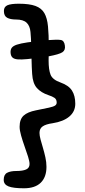

<svg xmlns="http://www.w3.org/2000/svg" viewBox="-31 -856 455 1033"><path d="M374 -298Q374 -256 342 -229Q310 -202 252 -193Q216 -188 198.8 -176.2Q181.5 -164.5 181.5 -141Q181.5 -126.5 187.2 -105.5Q193 -84.5 200.2 -60Q207.5 -35.5 213.2 -9.5Q219 16.5 219 41.5Q219 97 188.2 127Q157.5 157 98 157Q40.5 157 14.8 146.8Q-11 136.5 -11 112Q-11 83.5 7 73.8Q25 64 57 64Q91 64 109.5 55.8Q128 47.5 128 26.5Q128 12.5 120 -13Q112 -38.5 101.2 -68.5Q90.5 -98.5 82.5 -126.8Q74.5 -155 74.5 -174Q74.5 -214 95.8 -233.8Q117 -253.5 163 -262.5Q208.5 -271.5 232.5 -276.8Q256.5 -282 265.2 -288Q274 -294 274 -304Q274 -321.5 262.2 -329.5Q250.5 -337.5 230 -344Q189.5 -357.5 167.2 -382.8Q145 -408 142 -458Q139.5 -494.5 138.8 -534.2Q138 -574 137 -612.5Q136 -651 133 -684Q130 -717 112 -734Q94 -751 55 -751Q25 -751 7.5 -760.5Q-10 -770 -10 -797Q-10 -819.5 9 -827.8Q28 -836 70 -836Q127 -836 159.8 -824Q192.5 -812 207.8 -785.2Q223 -758.5 227.2 -714.2Q231.5 -670 231.5 -605.5Q231.5 -596 231.2 -586.8Q231 -577.5 231 -568Q231 -558.5 230.8 -549.2Q230.5 -540 230.5 -530.5Q230.5 -480.5 241.2 -453.8Q252 -427 295 -412Q338.5 -396.5 356.2 -368.8Q374 -341 374 -298ZM117 -628Q148 -632.5 175.8 -635.5Q203.5 -638.5 223 -640Q277 -644 295.8 -641Q314.5 -638 318 -611Q322 -586.5 304.8 -575Q287.5 -563.5 231 -553Q207 -548.5 182 -545.2Q157 -542 115 -538Q84 -535 65 -536.5Q46 -538 36.8 -546Q27.5 -554 26 -571Q24.5 -588 32 -598.5Q39.5 -609 59.8 -615.8Q80 -622.5 117 -628ZM146 -105Q146 -105 146 -105Q146 -105 146 -105Q146 -105 146 -105Q146 -105 146 -105Q146 -105 146 -105Q146 -105 146 -105Q146 -105 146 -105Q146 -105 146 -105Z"/></svg>

Font: Kablammo
Style: Regular
Weight: 400
Designer: Travis Kochel, Lizy Gershenzon, Daria Petrova, Ethan Cohen
Foundry: Vectro Type Foundry
Version: Version 1.002